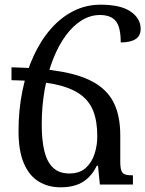

<svg xmlns="http://www.w3.org/2000/svg" viewBox="-20 -787 620 819"><path d="M239 12Q185 12 144.5 -13Q104 -38 81.5 -91Q59 -144 59 -228Q59 -318 75.5 -399Q92 -480 123 -547.5Q154 -615 197 -664Q240 -713 293.5 -740Q347 -767 409 -767Q495 -767 537.5 -737.5Q580 -708 580 -664Q580 -634 558 -620Q536 -606 495 -606Q495 -671 474 -697Q453 -723 406 -723Q366 -723 329 -700.5Q292 -678 261 -636Q230 -594 207 -536Q184 -478 171 -407Q158 -336 158 -256Q158 -188 169.5 -141.5Q181 -95 207 -71Q233 -47 276 -47Q319 -47 345 -70Q371 -93 383 -129.5Q395 -166 395 -206Q395 -271 377 -315.5Q359 -360 317 -388Q275 -416 204.5 -429.5Q134 -443 29 -445V-500Q158 -497 247 -480.5Q336 -464 390 -430Q444 -396 468.5 -342Q493 -288 493 -210V-98Q493 -72 497.5 -59.5Q502 -47 513.5 -43Q525 -39 547 -39V0H406L398 -80H393Q376 -46 353.5 -26Q331 -6 303 3Q275 12 239 12Z"/></svg>

Font: Noto Serif Armenian
Style: Regular
Weight: 400
Designer: Monotype Design Team
Foundry: Monotype Imaging Inc.
Version: Version 2.007